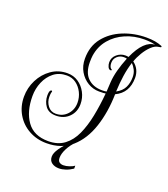

<svg xmlns="http://www.w3.org/2000/svg" viewBox="-147 -737 864 989"><g transform="rotate(20 285.0 -242.0)"><path d="M186 52Q133 52 89.5 28Q46 4 21 -38.5Q-4 -81 -4 -134Q-4 -183 18 -226.5Q40 -270 78.5 -297Q117 -324 166 -324Q200 -324 226 -306.5Q252 -289 267.5 -260Q283 -231 283 -197Q283 -154 255 -126Q227 -98 183 -98Q144 -98 125.5 -123Q107 -148 107 -182Q107 -212 120 -212Q123 -212 123 -207Q120 -200 119.5 -190.5Q119 -181 119 -178Q119 -150 135.5 -128.5Q152 -107 179 -107Q217 -107 241.5 -133.5Q266 -160 266 -198Q266 -228 253 -254Q240 -280 218 -296Q196 -312 167 -312Q125 -312 96 -289Q67 -266 51.5 -229.5Q36 -193 36 -152Q36 -67 74 -14Q112 39 191 39Q244 39 279 12.5Q314 -14 335 -60Q356 -106 368 -166Q380 -226 386 -293Q378 -291 350 -291Q317 -291 288.5 -308Q260 -325 242 -355.5Q224 -386 224 -426Q224 -494 261 -540.5Q298 -587 358 -611.5Q418 -636 486 -636Q538 -636 572 -621Q574 -619 574 -617Q574 -613 561 -612Q541 -610 521.5 -591.5Q502 -573 486.5 -547Q471 -521 463 -497Q501 -468 501 -420Q501 -338 433 -306Q431 -207 404 -125.5Q377 -44 323 4Q269 52 186 52ZM362 -302Q368 -302 376 -302.5Q384 -303 387 -304L390 -357Q392 -388 401.5 -423.5Q411 -459 427 -499Q421 -501 410 -501Q389 -501 374 -487Q359 -473 359 -452Q359 -432 368 -423Q374 -420 374 -418Q374 -414 369 -414Q359 -414 353.5 -426Q348 -438 348 -451Q348 -477 368.5 -494.5Q389 -512 415 -512Q426 -512 432 -510Q479 -615 540 -616Q513 -623 479 -623Q424 -623 376 -602.5Q328 -582 296 -544Q264 -506 256 -453Q255 -446 254.5 -437Q254 -428 254 -417Q254 -360 283.5 -331Q313 -302 362 -302ZM433 -321Q464 -338 476 -363Q488 -388 488 -419Q488 -442 479 -459Q470 -476 459 -487Q447 -450 441 -408.5Q435 -367 433 -321ZM291 152Q267 152 251.5 140.5Q236 129 236 107Q236 87 255 60Q274 33 303 7Q306 5 310.5 1.5Q315 -2 318 -2Q323 -2 326 0Q305 20 290.5 48Q276 76 276 99Q276 116 285 122.5Q294 129 307 129Q322 129 339.5 123Q357 117 366 110V126Q347 139 327.5 145.5Q308 152 291 152Z"/></g></svg>

Font: Updock
Style: Regular
Weight: 400
Designer: Robert E. Leuschke
Foundry: Robert E. Leuschke
Version: Version 1.010; ttfautohint (v1.8.4.7-5d5b)